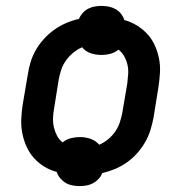

<svg xmlns="http://www.w3.org/2000/svg" viewBox="-20 -585 640 650"><path d="M250 45Q237 45 224.5 42.5Q212 40 202 34Q192 28 184 18.5Q176 9 172 -3Q149 -9 129 -21.5Q109 -34 94 -51Q79 -68 69.5 -89.5Q60 -111 55.5 -134Q51 -157 52 -182Q53 -207 57 -232L74 -332Q77 -353 83.5 -374.5Q90 -396 101.5 -416Q113 -436 129 -453.5Q145 -471 164 -484.5Q183 -498 204 -507Q225 -516 247 -521Q252 -532 260 -541Q268 -550 278.5 -555.5Q289 -561 300.5 -563Q312 -565 323 -565Q336 -565 348.5 -562.5Q361 -560 371.5 -554Q382 -548 389.5 -538.5Q397 -529 401 -517Q424 -511 444 -498.5Q464 -486 479.5 -469Q495 -452 504.5 -430.5Q514 -409 518.5 -386Q523 -363 521.5 -338Q520 -313 516 -288L500 -188Q496 -167 489.5 -145.5Q483 -124 471.5 -104Q460 -84 444.5 -66.5Q429 -49 410 -35.5Q391 -22 369.5 -13Q348 -4 326 1Q322 12 313.5 21Q305 30 294.5 35.5Q284 41 272.5 43Q261 45 250 45ZM316 -95Q332 -102 346 -113.5Q360 -125 370 -139.5Q380 -154 385.5 -170.5Q391 -187 394 -203L411 -303Q413 -319 414 -335Q415 -351 411.5 -366Q408 -381 400.5 -394.5Q393 -408 381 -417Q369 -407 354 -403Q339 -399 323 -399Q304 -399 286.5 -405Q269 -411 258 -425Q242 -418 228 -406.5Q214 -395 203.5 -380.5Q193 -366 187.5 -349.5Q182 -333 179 -317L163 -217Q160 -201 159.5 -185Q159 -169 162.5 -154Q166 -139 173 -125.5Q180 -112 192 -103Q204 -113 219.5 -117Q235 -121 250 -121Q269 -121 286.5 -115Q304 -109 316 -95Z"/></svg>

Font: Iosevka SS04 Semibold Extended
Style: Italic
Weight: 600
Width: 7
Italic angle: -9°
Monospace: yes
Designer: Belleve Invis
Foundry: Belleve Invis
Version: Version 19.0.0; ttfautohint (v1.8.4)